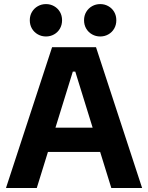

<svg xmlns="http://www.w3.org/2000/svg" viewBox="-20 -939 740 959"><path d="M322.1 -644.8H363V-581.2H322.1ZM570 -301.2V-180H118.9V-301.2ZM240.1 -703.1H381.4L163.7 0H9.9ZM536 0 318.3 -703.1H459.6L689.8 0ZM128.8 -837.8Q128.8 -861.2 139.7 -879.5Q150.7 -897.9 169.2 -908.2Q187.6 -918.6 209.7 -918.6Q231.7 -918.6 250.1 -908.2Q268.5 -897.9 279.3 -879.6Q290 -861.2 290 -837.8Q290 -814.4 279.2 -795.9Q268.5 -777.5 250.1 -767.2Q231.7 -756.8 209.7 -756.8Q187.6 -756.8 169.2 -767.2Q150.7 -777.5 139.7 -795.9Q128.8 -814.4 128.8 -837.8ZM399.8 -837.8Q399.8 -861.2 410.7 -879.5Q421.7 -897.9 440.1 -908.2Q458.6 -918.6 480.7 -918.6Q502.7 -918.6 521.1 -908.2Q539.5 -897.9 550.3 -879.6Q561 -861.2 561 -837.8Q561 -814.4 550.2 -795.9Q539.5 -777.5 521.1 -767.2Q502.7 -756.8 480.7 -756.8Q458.6 -756.8 440.1 -767.2Q421.7 -777.5 410.7 -795.9Q399.8 -814.4 399.8 -837.8Z"/></svg>

Font: Wand UI Pro
Style: Regular
Weight: 400
Designer: Andreas Faust
Version: Version 1.003;FEAKit 1.0